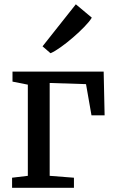

<svg xmlns="http://www.w3.org/2000/svg" viewBox="-20 -894 550 914"><path d="M37.5 0V-48L112.5 -57V-491L39.5 -505.5V-553H473.5L478 -345H415.5L389.5 -493.5L216.5 -499V-57L332 -48V0ZM220 -641 182.5 -673.5 341 -873.5 417 -810Q406.5 -792 382.2 -767Q358 -742 328 -716Q298 -690 269.5 -669.8Q241 -649.5 221.5 -641Z"/></svg>

Font: Merriweather 24pt
Style: Regular
Weight: 400
Designer: Eben Sorkin
Foundry: Eben Sorkin
Version: Version 2.100